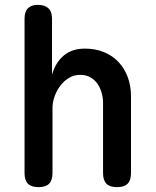

<svg xmlns="http://www.w3.org/2000/svg" viewBox="-20 -760 640 790"><path d="M196 -316V-48Q196 -18 182 -4Q168 10 139 10Q109 10 95 -4Q81 -18 81 -48V-683Q81 -712 95 -726Q109 -740 136 -740Q164 -740 179 -726Q194 -712 194 -683V-453Q209 -504 243 -532Q277 -560 329 -560Q373 -560 408 -545.5Q443 -531 467.5 -505Q492 -479 505.5 -443Q519 -407 519 -364V-48Q519 -18 505 -4Q491 10 461 10Q432 10 418 -4Q404 -18 404 -48V-336Q404 -358 398 -379Q392 -400 380.5 -416Q369 -432 351.5 -442Q334 -452 310 -452Q284 -452 263 -439Q242 -426 227.5 -406.5Q213 -387 204.5 -363Q196 -339 196 -316Z"/></svg>

Font: Maple Mono NL SemiBold
Style: Regular
Weight: 600
Monospace: yes
Designer: subframe7536
Version: Version 7.000